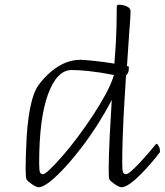

<svg xmlns="http://www.w3.org/2000/svg" viewBox="-20 -776 694 809"><path d="M142 13Q138 13 130.5 9.5Q123 6 115 0.5Q107 -5 100.5 -10.5Q94 -16 92 -20Q88 -28 88 -63Q88 -86 89 -122.5Q90 -159 92.5 -201.5Q95 -244 101 -285.5Q107 -327 117 -361.5Q127 -396 142 -417Q179 -467 224.5 -495.5Q270 -524 320 -524Q331 -524 372 -520Q413 -516 462 -508Q466 -555 468 -591.5Q470 -628 471 -665Q472 -702 472 -748Q472 -752 474 -754Q476 -756 481 -756Q492 -756 503.5 -753Q515 -750 522.5 -744Q530 -738 530 -729Q530 -723 529.5 -710Q529 -697 527.5 -677.5Q526 -658 524 -631.5Q522 -605 520 -571.5Q518 -538 515 -497H519Q521 -497 522 -495.5Q523 -494 523 -490Q523 -477 519 -468.5Q515 -460 511 -460Q511 -457 509.5 -432.5Q508 -408 505.5 -368.5Q503 -329 500.5 -281Q498 -233 496.5 -183Q495 -133 495 -89Q495 -58 498.5 -50Q502 -42 511 -42Q518 -42 534.5 -56.5Q551 -71 571 -92.5Q591 -114 608 -134Q625 -154 633 -164Q635 -166 636.5 -168Q638 -170 641 -170Q643 -170 648.5 -160.5Q654 -151 654 -141Q654 -137 653.5 -135Q653 -133 651 -131Q639 -115 618.5 -91Q598 -67 574.5 -43Q551 -19 529 -3Q507 13 491 13Q487 13 479.5 9.5Q472 6 464 0.5Q456 -5 449.5 -10.5Q443 -16 441 -20Q439 -25 438.5 -35.5Q438 -46 438 -63Q438 -85 439 -120Q440 -155 442 -196Q444 -237 446.5 -278.5Q449 -320 451 -355Q429 -312 397.5 -261.5Q366 -211 329.5 -162.5Q293 -114 257 -74.5Q221 -35 191 -11Q161 13 142 13ZM161 -42Q169 -42 191 -63Q213 -84 243.5 -119Q274 -154 307 -198Q340 -242 371 -289Q402 -336 426 -380.5Q450 -425 460 -460Q398 -472 354.5 -476.5Q311 -481 282 -481Q220 -481 182.5 -379Q145 -277 145 -89Q145 -58 148.5 -50Q152 -42 161 -42Z"/></svg>

Font: Briem Hand Thin
Style: Regular
Weight: 100
Designer: Gunnlaugur SE Briem, Eben Sorkin
Foundry: Sorkin Type Co.
Version: Version 1.003